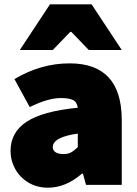

<svg xmlns="http://www.w3.org/2000/svg" viewBox="-20 -858 634 891"><path d="M29 -158Q29 -244 103.5 -293Q178 -342 341 -358Q337 -385 318.5 -394Q300 -403 262 -403Q202 -403 118 -361L47 -491Q170 -564 303 -564Q545 -564 545 -301V0H379L365 -52H360Q285 13 203 13Q151 13 111.5 -11Q72 -35 50.5 -74Q29 -113 29 -158ZM341 -175V-238Q225 -222 225 -175Q225 -160 238 -151.5Q251 -143 275 -143Q295 -143 309 -150.5Q323 -158 341 -175ZM212 -838H405L545 -626H392L311 -710H306L225 -626H72Z"/></svg>

Font: Nebula Sans Black
Style: Regular
Weight: 900
Designer: Paul D. Hunt for Adobe (as Source Sans)
Foundry: Nebula Entertainment & Broadcasting LLC
Version: Version 1.010